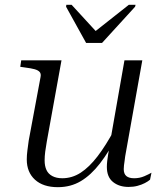

<svg xmlns="http://www.w3.org/2000/svg" viewBox="-20 -766 679 796"><path d="M337 -588H403L540 -738L542 -746H514L362 -626L389 -624L277 -746H255L254 -738ZM174 -179Q170 -157 167.5 -137.5Q165 -118 165 -101Q165 -78 172.5 -61.5Q180 -45 197 -36Q214 -27 238 -27Q279 -27 314.5 -50Q350 -73 384.5 -118Q419 -163 455 -230L469 -208Q432 -137 394.5 -88.5Q357 -40 315 -15Q273 10 220 10Q159 10 125 -21Q91 -52 91 -105Q91 -122 93.5 -141.5Q96 -161 99 -183L148 -446Q151 -460 144.5 -467.5Q138 -475 123.5 -479Q109 -483 85 -486L64 -489L68 -516H235ZM499 -118Q498 -108 496.5 -98.5Q495 -89 494 -80.5Q493 -72 493 -65Q493 -45 504 -36Q515 -27 536 -27Q559 -27 578.5 -35.5Q598 -44 608 -50L602 -21Q594 -14 580.5 -7Q567 0 550 4.5Q533 9 513 9Q474 9 448.5 -11.5Q423 -32 423 -74Q423 -85 424.5 -98.5Q426 -112 428.5 -127Q431 -142 434 -156V-163L496 -516H570Z"/></svg>

Font: Roboto Serif 120pt Expanded Light
Style: Italic
Weight: 300
Width: 7
Italic angle: -10°
Designer: Greg Gazdowicz
Foundry: Commercial Type
Version: Version 1.008